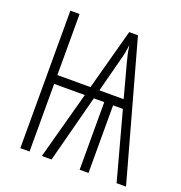

<svg xmlns="http://www.w3.org/2000/svg" viewBox="-129 -825 885 937"><g transform="rotate(20 313.5 -357.0)"><path d="M344.2 -397H470.2L423.8 -569.8Q411.6 -613.8 405.8 -654.8Q401.4 -610.8 389.2 -569.8ZM482.9 -351.1H432.1V0H386.2V-351.1H332L240.2 0H189.9L285.2 -351.1H126V0H78.1V-713.9H126V-397H297.9L383.8 -713.9H429.2L627 0H578.1Z"/></g></svg>

Font: Germano
Style: Regular
Weight: 300
Width: 3
Foundry: Ascender Corporation
Version: Version 1.10; ttfautohint (v1.5)